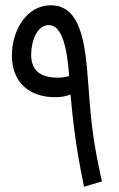

<svg xmlns="http://www.w3.org/2000/svg" viewBox="-20 -697 451 727"><path d="M298 10 366 -10C334 -155 326 -216 314 -382C303 -532 287 -677 172 -677C81 -677 25 -582 25 -487C25 -387 89 -329 188 -329C211 -329 228 -332 247 -339C256 -244 264 -157 298 10ZM98 -490C98 -541 120 -602 165 -602C216 -602 234 -513 242 -409C228 -405 216 -403 199 -403C126 -403 98 -436 98 -490Z"/></svg>

Font: Noto Sans Arabic UI XCn
Style: Regular
Weight: 400
Width: 2
Designer: Monotype Design Team, Nadine Chahine and Nizar Qandah
Foundry: Monotype Imaging Inc.
Version: Version 2.010